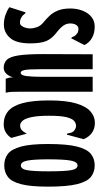

<svg xmlns="http://www.w3.org/2000/svg" viewBox="233 -756 534 1040"><g transform="rotate(90 500.0 -236.0)"><path d="M113 10Q84 10 58.5 0.5Q33 -9 19 -20L44 -98L47 -108L53 -105Q58 -98 63.5 -92.5Q69 -87 84 -80Q93 -77 103 -77Q117 -77 125.5 -95Q134 -113 134 -133Q134 -149 127 -169.5Q120 -190 98 -207Q81 -221 64.5 -238.5Q48 -256 37 -283Q26 -310 26 -350Q26 -384 37 -414Q48 -444 70 -463Q92 -482 124 -482Q160 -482 186 -467Q212 -452 224 -426L192 -364L188 -355L182 -358Q179 -366 175 -373Q171 -380 157 -390Q149 -394 136 -394Q123 -394 115 -381.5Q107 -369 107 -349Q107 -329 119 -312Q131 -295 153 -278Q188 -252 201.5 -221.5Q215 -191 215 -133Q215 -57 185.5 -23.5Q156 10 113 10Z M347 11Q322 11 305 -5Q288 -21 280.5 -67Q273 -113 273 -202L274 -471H355V-182Q355 -122 359.5 -101.5Q364 -81 374 -81Q388 -81 392 -112Q396 -143 396 -195V-471H477V-71Q477 -53 477.5 -35.5Q478 -18 482 0H406Q405 -7 402 -15Q399 -23 399 -40Q393 -18 379.5 -3.5Q366 11 347 11Z M654 11Q612 11 583 -12.5Q554 -36 539 -90Q524 -144 524 -235Q524 -327 540 -381Q556 -435 583.5 -459Q611 -483 645 -483Q677 -483 699.5 -467Q722 -451 734 -422L712 -341L710 -331L704 -333Q701 -340 700 -349Q699 -358 691 -368Q676 -381 662 -381Q648 -381 635.5 -371Q623 -361 615 -330Q607 -299 607 -235Q607 -174 614.5 -139.5Q622 -105 634 -91.5Q646 -78 659 -78Q676 -78 686 -88Q696 -98 704 -114L727 -30Q716 -12 697 -0.5Q678 11 654 11Z M876 8Q840 8 814 -11.5Q788 -31 774 -82.5Q760 -134 760 -229Q760 -332 774 -386.5Q788 -441 814 -461.5Q840 -482 876 -482Q912 -482 938 -461.5Q964 -441 977.5 -386.5Q991 -332 991 -229Q991 -134 977.5 -82.5Q964 -31 938 -11.5Q912 8 876 8ZM876 -82Q896 -82 902 -117Q908 -152 908 -231Q908 -317 902 -353Q896 -389 876 -389Q857 -389 850 -353Q843 -317 843 -231Q843 -152 850 -117Q857 -82 876 -82Z"/></g></svg>

Font: Inconsolata UltraCondensed Black
Style: Regular
Weight: 900
Width: 1
Monospace: yes
Designer: Raph Levien, Cyreal, Brenton Simpson
Foundry: Raph Levien, Cyreal, Google
Version: Version 3.001; ttfautohint (v1.8.2.53-6de2)